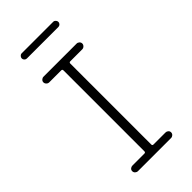

<svg xmlns="http://www.w3.org/2000/svg" viewBox="-275 -978 1050 1050"><g transform="rotate(-45 250.0 -452.5)"><path d="M127.9 -865.2Q120.1 -865.2 114.3 -871.1Q108.4 -877 108.4 -884.8Q108.4 -892.6 114.3 -898.9Q120.1 -905.3 127.9 -905.3H372.1Q379.9 -905.3 385.7 -898.9Q391.6 -892.6 391.6 -884.8Q391.6 -877 385.7 -871.1Q379.9 -865.2 372.1 -865.2ZM214.8 -43Q223.6 -43 223.6 -51.8V-677.7Q223.6 -686.5 214.8 -686.5H122.1Q113.3 -686.5 106.4 -693.4Q99.6 -700.2 99.6 -709Q99.6 -717.8 106.4 -724.1Q113.3 -730.5 122.1 -730.5H377.9Q386.7 -730.5 393.6 -724.1Q400.4 -717.8 400.4 -709Q400.4 -700.2 393.6 -693.4Q386.7 -686.5 377.9 -686.5H285.2Q276.4 -686.5 276.4 -677.7V-51.8Q276.4 -43 285.2 -43H377.9Q386.7 -43 393.6 -37.1Q400.4 -31.2 400.4 -22Q400.4 -12.7 393.6 -6.3Q386.7 0 377.9 0H122.1Q113.3 0 106.4 -6.3Q99.6 -12.7 99.6 -22Q99.6 -31.2 106.4 -37.1Q113.3 -43 122.1 -43Z"/></g></svg>

Font: Rounded Mgen+ 1mn light
Style: Regular
Weight: 200
Designer: [Source Han Sans]
Ryoko NISHIZUKA  (kana & ideographs); Paul D. Hunt (Latin, Greek & Cyrillic); Wenlong ZHANG  (bopomofo
Version: Version 1.059.20150602